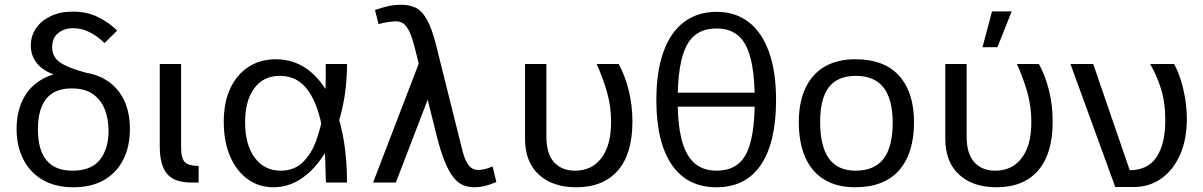

<svg xmlns="http://www.w3.org/2000/svg" viewBox="-20 -770 5077 810"><path d="M290 20Q213 20 159.5 -11.5Q106 -43 78 -98.5Q50 -154 50 -226Q50 -298 77.5 -352Q105 -406 159 -436.5Q213 -467 290 -467Q365 -467 418 -438Q471 -409 499.5 -355Q528 -301 528 -226Q528 -151 499.5 -95.5Q471 -40 418 -10Q365 20 290 20ZM286 -50Q365 -50 401.5 -96Q438 -142 438 -218Q438 -268 422 -308.5Q406 -349 372 -373Q338 -397 282 -397Q140 -397 140 -224Q140 -138 176 -94Q212 -50 286 -50ZM290 -438Q235 -443 194.5 -460.5Q154 -478 132 -508Q110 -538 110 -578Q110 -618 131.5 -650Q153 -682 193 -701.5Q233 -721 287 -721Q348 -721 394.5 -697.5Q441 -674 474 -641L421 -588Q392 -617 358.5 -634Q325 -651 289 -651Q251 -651 225.5 -630.5Q200 -610 200 -570Q200 -546 213 -526.5Q226 -507 263.5 -490Q301 -473 372 -456Z M787 0Q715 0 684.5 -37Q654 -74 654 -153V-500H744V-147Q744 -101 760.5 -85.5Q777 -70 818 -70V0Z M1133 20Q1072 20 1024.5 -14.5Q977 -49 950.5 -111Q924 -173 924 -255Q924 -339 952 -398Q980 -457 1029.5 -488.5Q1079 -520 1143 -520Q1230 -520 1293.5 -464.5Q1357 -409 1395 -312Q1419 -249 1431.5 -170Q1444 -91 1444 0H1355Q1354 -42 1352 -96Q1350 -150 1342.5 -206.5Q1335 -263 1318 -312Q1304 -352 1283.5 -383Q1263 -414 1232.5 -432Q1202 -450 1161 -450Q1091 -450 1052.5 -397.5Q1014 -345 1014 -254Q1014 -160 1054.5 -105Q1095 -50 1164 -50Q1221 -50 1257.5 -85.5Q1294 -121 1314.5 -178.5Q1335 -236 1345 -300Q1352 -353 1353.5 -405Q1355 -457 1354 -500H1444Q1444 -432 1434.5 -369Q1425 -306 1407 -250Q1382 -170 1341 -109Q1300 -48 1247.5 -14Q1195 20 1133 20Z M1759 -534 1788 -359 1650 0H1554ZM2074 -2Q2042 11 2022 15.5Q2002 20 1983 20Q1957 20 1935 11.5Q1913 3 1893.5 -21Q1874 -45 1855.5 -90.5Q1837 -136 1819 -210L1741 -524Q1731 -566 1720.5 -601.5Q1710 -637 1694 -658.5Q1678 -680 1650 -680Q1640 -680 1617.5 -677Q1595 -674 1577 -668L1562 -728Q1601 -741 1624 -745.5Q1647 -750 1671 -750Q1706 -750 1732.5 -738Q1759 -726 1780.5 -688.5Q1802 -651 1821 -575L1928 -146Q1938 -104 1949.5 -84.5Q1961 -65 1973 -59Q1985 -53 1996 -53Q2025 -53 2058 -68Z M2285 -500V-194Q2285 -121 2317.5 -85.5Q2350 -50 2406 -50Q2477 -50 2517.5 -103.5Q2558 -157 2558 -255Q2558 -322 2540.5 -382.5Q2523 -443 2497 -500H2590Q2617 -451 2632.5 -388.5Q2648 -326 2648 -257Q2648 -121 2586.5 -50.5Q2525 20 2411 20Q2311 20 2253 -33.5Q2195 -87 2195 -185V-500Z M3003 20Q2879 20 2814 -75Q2749 -170 2749 -348Q2749 -467 2778.5 -550Q2808 -633 2865 -676.5Q2922 -720 3003 -720Q3083 -720 3139 -676.5Q3195 -633 3224.5 -550Q3254 -467 3254 -348Q3254 -169 3190 -74.5Q3126 20 3003 20ZM3003 -50Q3090 -50 3127 -119Q3164 -188 3164 -346Q3164 -507 3126.5 -578.5Q3089 -650 3003 -650Q2915 -650 2877 -578.5Q2839 -507 2839 -346Q2839 -192 2878.5 -121Q2918 -50 3003 -50ZM2835 -320V-379H3167V-320Z M3587 20Q3511 20 3458 -12Q3405 -44 3377.5 -105.5Q3350 -167 3350 -255Q3350 -338 3377.5 -397.5Q3405 -457 3458.5 -488.5Q3512 -520 3588 -520Q3711 -520 3773.5 -450Q3836 -380 3836 -255Q3836 -123 3773 -51.5Q3710 20 3587 20ZM3589 -50Q3669 -50 3707.5 -100Q3746 -150 3746 -253Q3746 -351 3707.5 -400.5Q3669 -450 3591 -450Q3514 -450 3477 -402.5Q3440 -355 3440 -255Q3440 -153 3477 -101.5Q3514 -50 3589 -50Z M4058 -500V-194Q4058 -121 4090.5 -85.5Q4123 -50 4179 -50Q4250 -50 4290.5 -103.5Q4331 -157 4331 -255Q4331 -322 4313.5 -382.5Q4296 -443 4270 -500H4363Q4390 -451 4405.5 -388.5Q4421 -326 4421 -257Q4421 -121 4359.5 -50.5Q4298 20 4184 20Q4084 20 4026 -33.5Q3968 -87 3968 -185V-500ZM4165 -722H4248L4188 -571H4125Z M4685 19 4496 -500H4592L4746 -52Q4822 -52 4859 -107Q4896 -162 4896 -262Q4896 -340 4877 -398.5Q4858 -457 4832 -500H4933Q4949 -472 4961 -434Q4973 -396 4980 -353Q4987 -310 4987 -268Q4987 -182 4958.5 -117.5Q4930 -53 4879.5 -17Q4829 19 4762 19Z"/></svg>

Font: Moderustic
Style: Regular
Weight: 400
Designer: Tural Alisoy
Foundry: TAFT Foundry
Version: Version 2.120